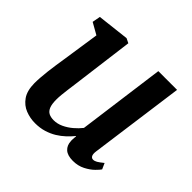

<svg xmlns="http://www.w3.org/2000/svg" viewBox="-145 -722 887 887"><g transform="rotate(45 299.0 -278.5)"><path d="M188 10Q155.5 10 125.5 -1.8Q95.5 -13.5 75.8 -41.5Q56 -69.5 55.5 -118.5Q55.5 -136 57 -156.8Q58.5 -177.5 61.2 -200.8Q64 -224 67.5 -247.8Q71 -271.5 74.5 -293.5L102 -477.5L45.5 -509.5L53 -549L209.5 -567L232 -556L197.5 -289.5Q195 -268 192 -247Q189 -226 186.5 -206.2Q184 -186.5 182.2 -169Q180.5 -151.5 180.5 -137Q180.5 -107.5 187.2 -90.8Q194 -74 207.2 -67.2Q220.5 -60.5 239.5 -60.5Q263 -60.5 286 -71.2Q309 -82 329 -99Q349 -116 363.5 -134.5L421 -563H543.5L480 -97Q477.5 -78 482.5 -69.2Q487.5 -60.5 497 -60.5Q506.5 -60.5 516.8 -66.5Q527 -72.5 545.5 -87.5L558.5 -58.5Q554 -51 537.5 -34.5Q521 -18 494.5 -4.2Q468 9.5 434.5 9.5Q399.5 9.5 382.2 -6.2Q365 -22 364 -48.5Q363.5 -51 363.5 -54.5Q363.5 -58 363.8 -62.5Q364 -67 364.5 -71.8Q365 -76.5 365.5 -81L364 -82Q350 -65 332.8 -48.8Q315.5 -32.5 293.8 -19.2Q272 -6 245.8 2Q219.5 10 188 10Z"/></g></svg>

Font: Merriweather SemiBold
Style: Italic
Weight: 600
Italic angle: -7.8°
Version: Version 2.101